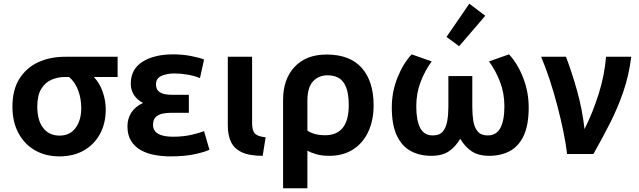

<svg xmlns="http://www.w3.org/2000/svg" viewBox="-20 -830 3442 1035"><path d="M301 13Q226 13 169 -19.5Q112 -52 79.5 -112.5Q47 -173 47 -255Q47 -345 84 -404.5Q121 -464 185 -494Q249 -524 331 -524H614V-415H486Q518 -381 534 -334Q550 -287 550 -240Q550 -165 519 -108Q488 -51 432 -19Q376 13 301 13ZM301 -99Q357 -99 387.5 -140.5Q418 -182 418 -247Q418 -299 401 -344Q384 -389 352 -415H330Q292 -415 258 -400.5Q224 -386 202.5 -351Q181 -316 181 -255Q181 -181 213 -140Q245 -99 301 -99Z M899 13Q858 13 817 6Q776 -1 742 -19Q708 -37 687.5 -69Q667 -101 667 -149Q667 -190 687.5 -222.5Q708 -255 751 -275Q720 -291 702.5 -317.5Q685 -344 685 -379Q685 -457 748 -497Q811 -537 914 -537Q965 -537 1012.5 -527.5Q1060 -518 1080 -509L1058 -409Q1029 -421 992.5 -427.5Q956 -434 921 -434Q880 -434 850.5 -421Q821 -408 821 -376Q821 -350 835 -338Q849 -326 868.5 -322.5Q888 -319 905 -319H998V-222H902Q879 -222 856.5 -217.5Q834 -213 819.5 -199Q805 -185 805 -157Q805 -93 913 -93Q969 -93 1015 -104Q1061 -115 1080 -123L1109 -23Q1088 -12 1033 0.5Q978 13 899 13Z M1396 10Q1324 10 1283 -9.5Q1242 -29 1225 -65.5Q1208 -102 1208 -153V-524H1339V-166Q1339 -128 1353.5 -111Q1368 -94 1412 -90Z M1506 185V-292Q1506 -403 1568 -469.5Q1630 -536 1741 -536Q1866 -536 1930 -464Q1994 -392 1994 -262Q1994 -182 1965.5 -120.5Q1937 -59 1883.5 -24.5Q1830 10 1755 10Q1715 10 1685.5 1.5Q1656 -7 1637 -18V185ZM1732 -101Q1860 -101 1860 -263Q1860 -344 1833 -384Q1806 -424 1745 -424Q1698 -424 1667.5 -391.5Q1637 -359 1637 -286V-126Q1654 -114 1678.5 -107.5Q1703 -101 1732 -101Z M2305 10Q2243 10 2195 -15.5Q2147 -41 2119.5 -98.5Q2092 -156 2092 -251Q2092 -334 2122 -410Q2152 -486 2199 -537L2307 -499Q2270 -448 2247 -387.5Q2224 -327 2224 -257Q2224 -181 2245 -140.5Q2266 -100 2313 -100Q2350 -100 2367.5 -121.5Q2385 -143 2391 -178Q2397 -213 2397 -253V-420H2526V-253Q2526 -213 2531.5 -178Q2537 -143 2555 -121.5Q2573 -100 2609 -100Q2656 -100 2677.5 -140.5Q2699 -181 2699 -257Q2699 -327 2676 -387.5Q2653 -448 2616 -499L2724 -537Q2771 -486 2800.5 -410Q2830 -334 2830 -251Q2830 -156 2803 -98.5Q2776 -41 2728 -15.5Q2680 10 2617 10Q2559 10 2522.5 -14.5Q2486 -39 2461 -82Q2436 -39 2400 -14.5Q2364 10 2305 10ZM2455 -581 2387 -631 2510 -810 2596 -745Z M3037 0Q3031 -53 3017 -121Q3003 -189 2984 -261.5Q2965 -334 2942.5 -402Q2920 -470 2897 -524H3031Q3063 -440 3091 -340Q3119 -240 3131 -134Q3176 -224 3207.5 -324.5Q3239 -425 3247 -524H3383Q3370 -423 3340 -335.5Q3310 -248 3268.5 -166.5Q3227 -85 3179 0Z"/></svg>

Font: Ubuntu Sans
Style: Bold
Weight: 700
Designer: Dalton Maag Ltd
Foundry: Dalton Maag Ltd
Version: Version 1.006; ttfautohint (v1.8.4.7-5d5b)